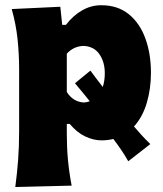

<svg xmlns="http://www.w3.org/2000/svg" viewBox="-20 -536 640 753"><path d="M40 197.5Q47 144.5 51 92.2Q55 40 55 -22.5V-264.5Q55 -322.5 49 -381Q43 -439.5 26 -500.5L216.5 -509.5L224 -438.5H238.5Q266.5 -475 301.8 -495.2Q337 -515.5 377 -515.5Q442 -515.5 485.2 -480.2Q528.5 -445 550.2 -385Q572 -325 572 -250.5Q572 -188.5 555.8 -133Q539.5 -77.5 505.5 -40Q519.5 -23.5 535.2 -6.2Q551 11 569.5 29L483 96.5Q469 71.5 454 49.8Q439 28 424.5 9Q402.5 14.5 378 14.5Q347 14.5 314.5 -0.8Q282 -16 253.5 -50H242V-12Q242 42.5 246.5 91Q251 139.5 261 192ZM308 -134Q321 -134.5 332 -139Q319 -155.5 304.5 -173Q290 -190.5 274 -209.5L334.5 -259Q347 -242 359.2 -226Q371.5 -210 383 -195Q391 -219 391 -249Q391 -292.5 370 -323.2Q349 -354 307.5 -356Q268.5 -354.5 242 -325.5V-175.5Q265 -137.5 308 -134Z"/></svg>

Font: Commissioner Flair ExtraBold
Style: Regular
Weight: 800
Designer: Kostas Bartsokas
Foundry: Kostas Bartsokas
Version: Version 1.000; ttfautohint (v1.8.3)